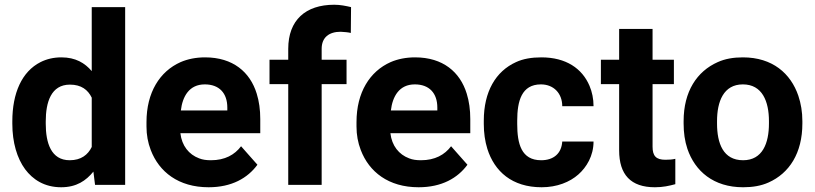

<svg xmlns="http://www.w3.org/2000/svg" viewBox="-20 -780 3437 810"><path d="M374 -56 381 0H508V-750H367V-480C338 -514 299 -538 239 -538C206 -538 177 -531 151 -518C72 -478 32 -387 32 -268V-258C32 -179 52 -112 86 -66C118 -23 167 10 238 10C303 10 343 -18 374 -56ZM367 -368V-160C351 -127 322 -104 274 -104C195 -104 173 -178 173 -258V-268C173 -348 195 -423 275 -423C323 -423 351 -401 367 -368Z M1066 -85 997 -163C970 -127 929 -104 870 -104C851 -104 835 -106 820 -112C777 -128 747 -165 741 -218H1078V-278C1078 -317 1073 -353 1063 -385C1035 -476 963 -538 845 -538C807 -538 772 -531 742 -518C654 -479 598 -390 598 -265V-246C598 -211 604 -178 616 -147C651 -55 733 10 860 10C958 10 1025 -29 1066 -85ZM939 -326V-314H743C750 -373 778 -424 844 -424C905 -424 939 -387 939 -326Z M1417 -646C1434 -645 1448 -644 1460 -641L1461 -750C1439 -755 1416 -760 1390 -760C1269 -760 1196 -695 1196 -574V-528H1117V-425H1196V0H1337V-425H1442V-528H1337V-574C1337 -622 1368 -646 1417 -646Z M1952 -85 1883 -163C1856 -127 1815 -104 1756 -104C1737 -104 1721 -106 1706 -112C1663 -128 1633 -165 1627 -218H1964V-278C1964 -317 1959 -353 1949 -385C1921 -476 1849 -538 1731 -538C1693 -538 1658 -531 1628 -518C1540 -479 1484 -390 1484 -265V-246C1484 -211 1490 -178 1502 -147C1537 -55 1619 10 1746 10C1844 10 1911 -29 1952 -85ZM1825 -326V-314H1629C1636 -373 1664 -424 1730 -424C1791 -424 1825 -387 1825 -326Z M2162 -257V-271C2162 -353 2180 -424 2262 -424C2316 -424 2352 -386 2352 -332H2484C2484 -363 2478 -392 2467 -418C2436 -491 2368 -538 2264 -538C2223 -538 2187 -532 2157 -518C2071 -479 2021 -393 2021 -271V-257C2021 -220 2026 -184 2036 -152C2066 -57 2140 10 2265 10C2330 10 2384 -12 2420 -44C2454 -74 2484 -122 2484 -183H2352C2349 -133 2316 -104 2263 -104C2179 -104 2162 -174 2162 -257Z M2743 10C2777 10 2803 4 2829 -3V-110C2817 -107 2803 -106 2787 -106C2748 -106 2733 -122 2733 -161V-425H2823V-528H2733V-658H2592V-528H2515V-425H2592V-146C2592 -43 2641 10 2743 10Z M2864 -269V-259C2864 -220 2869 -185 2880 -152C2912 -58 2990 10 3115 10C3155 10 3191 4 3222 -10C3310 -49 3365 -134 3365 -259V-269C3365 -308 3359 -343 3348 -376C3316 -470 3239 -538 3114 -538C3074 -538 3039 -532 3008 -518C2920 -479 2864 -394 2864 -269ZM3224 -269V-259C3224 -176 3197 -104 3115 -104C3031 -104 3005 -175 3005 -259V-269C3005 -351 3032 -424 3114 -424C3196 -424 3224 -352 3224 -269Z"/></svg>

Font: Asimov
Style: Regular
Weight: 500
Designer: Google
Version: Version 2.000980; 2014